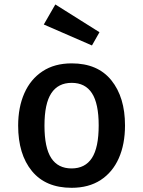

<svg xmlns="http://www.w3.org/2000/svg" viewBox="-20 -846 655 879"><path d="M308.2 -555.9Q427.2 -555.9 489.7 -478.5Q552.3 -401 552.3 -271.8Q552.3 -185.6 523.8 -121.5Q495.4 -57.4 440.8 -21.8Q386.2 13.8 307.7 13.8Q189.2 13.8 126.2 -62.8Q63.1 -139.5 63.1 -270.8Q63.1 -354.9 91.5 -419.2Q120 -483.6 174.9 -519.7Q229.7 -555.9 308.2 -555.9ZM308.2 -466.7Q246.2 -466.7 214.9 -419.2Q183.6 -371.8 183.6 -270.8Q183.6 -169.7 214.6 -122.3Q245.6 -74.9 307.7 -74.9Q369.7 -74.9 400.8 -122.6Q431.8 -170.3 431.8 -271.8Q431.8 -371.8 401 -419.2Q370.3 -466.7 308.2 -466.7ZM401 -637.9 180.5 -733.8 233.3 -825.6 435.4 -698.5Z"/></svg>

Font: Fira Code Medium
Style: Regular
Weight: 500
Designer: Carrois Corporate, Edenspiekermann AG, Nikita Prokopov
Foundry: Carrois Corporate, Edenspiekermann AG, Nikita Prokopov
Version: Version 6.002